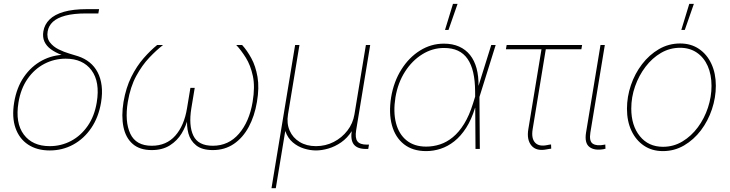

<svg xmlns="http://www.w3.org/2000/svg" viewBox="-20 -775 3798 999"><path d="M238.8 7.8Q172.4 7.8 126.2 -22.7Q80.1 -53.2 60.5 -109.4Q41 -165.5 53.7 -242.2Q66.4 -319.3 104.5 -374.8Q142.6 -430.2 198.7 -460.2Q254.9 -490.2 321.3 -490.2L371.1 -467.3Q332.5 -477.1 300 -489.5Q267.6 -502 244.6 -518.8Q221.7 -535.6 211.2 -558.6Q200.7 -581.5 205.6 -611.8Q211.4 -647.5 237.8 -673.6Q264.2 -699.7 312.5 -713.6Q360.8 -727.5 433.1 -727.5H495.6L491.7 -705.1H429.2Q362.8 -705.1 320.1 -693.6Q277.3 -682.1 255.1 -661.4Q232.9 -640.6 228 -611.8Q222.2 -577.6 239.5 -554.9Q256.8 -532.2 284.9 -518.3Q313 -504.4 341.3 -496.1Q369.6 -487.8 386.2 -482.4Q420.4 -471.2 446.3 -450.2Q472.2 -429.2 488 -398.9Q503.9 -368.7 508.8 -329.3Q513.7 -290 505.9 -242.2Q493.2 -165.5 455.1 -109.4Q417 -53.2 361.1 -22.7Q305.2 7.8 238.8 7.8ZM238.8 -14.6Q298.3 -14.6 349.6 -41.7Q400.9 -68.8 436.3 -119.9Q471.7 -170.9 483.4 -242.2Q501 -349.1 456.1 -409.4Q411.1 -469.7 321.8 -469.7Q262.2 -469.7 210.4 -442.6Q158.7 -415.5 123.3 -364.5Q87.9 -313.5 76.2 -242.2Q58.6 -135.3 103.8 -75Q148.9 -14.6 238.8 -14.6Z M769.5 5.9Q707 5.9 670.4 -26.1Q633.8 -58.1 622.3 -114.7Q610.8 -171.4 622.6 -244.6Q635.3 -318.8 663.3 -375Q691.4 -431.2 727.1 -471.9Q762.7 -512.7 797.9 -541H828.6Q793.9 -514.2 756.6 -474.9Q719.2 -435.5 688.7 -379.4Q658.2 -323.2 645 -244.6Q628.4 -142.1 658 -79.3Q687.5 -16.6 769.5 -16.6Q845.7 -16.6 892.1 -69.1Q938.5 -121.6 953.1 -211.9L970.7 -317.9H993.2L975.6 -211.9Q960.9 -121.6 986.1 -69.1Q1011.2 -16.6 1087.4 -16.6Q1169.4 -16.6 1223.4 -79.3Q1277.3 -142.1 1294.4 -244.6Q1307.6 -323.2 1295.7 -379.4Q1283.7 -435.5 1259 -474.9Q1234.4 -514.2 1209 -541H1239.7Q1265.6 -512.7 1287.8 -471.9Q1310.1 -431.2 1319.8 -375Q1329.6 -318.8 1316.9 -244.6Q1304.7 -171.4 1274.2 -114.7Q1243.7 -58.1 1196.5 -26.1Q1149.4 5.9 1087.4 5.9Q1031.2 5.9 1000.7 -18.6Q970.2 -43 960.2 -81.1Q950.2 -119.1 954.1 -160.6H958Q948.2 -119.1 925.3 -81.1Q902.3 -43 863.8 -18.6Q825.2 5.9 769.5 5.9Z M1392.6 204.1 1515.6 -541H1538.1L1478.5 -179.7Q1470.7 -132.8 1487.1 -95.5Q1503.4 -58.1 1539.1 -36.4Q1574.7 -14.6 1624 -14.6Q1673.8 -14.6 1716.3 -36.4Q1758.8 -58.1 1787.6 -95.5Q1816.4 -132.8 1824.2 -179.7L1883.8 -541H1906.2L1833 -96.7Q1826.7 -56.6 1839.8 -39.6Q1853 -22.5 1888.2 -22.5H1899.9L1896 0H1884.3Q1839.4 0 1821 -23.4Q1802.7 -46.9 1810.5 -96.7L1824.2 -179.7H1841.8Q1833 -127.9 1809.8 -92Q1786.6 -56.2 1754.9 -34.2Q1723.1 -12.2 1688.7 -2.2Q1654.3 7.8 1624 7.8Q1593.8 7.8 1561.5 -2.2Q1529.3 -12.2 1503.4 -34.2Q1477.5 -56.2 1464.8 -92Q1452.1 -127.9 1460.9 -179.7H1478.5L1415 204.1Z M2197.3 11.2Q2127.4 11.2 2082 -24.4Q2036.6 -60.1 2019.3 -123.3Q2002 -186.5 2015.1 -269Q2028.8 -350.6 2068.4 -413.3Q2107.9 -476.1 2165.3 -512Q2222.7 -547.9 2289.6 -547.9Q2334.5 -547.9 2368.7 -532.7Q2402.8 -517.6 2425.8 -488.8Q2448.7 -460 2459.7 -419.2Q2470.7 -378.4 2469.7 -326.2H2475.6L2474.6 -272.5L2476.6 0H2454.1L2452.1 -300.3Q2451.7 -356 2442.1 -397.9Q2432.6 -439.9 2412.8 -468.5Q2393.1 -497.1 2362.8 -511.2Q2332.5 -525.4 2290 -525.4Q2230 -525.4 2177 -492.4Q2124 -459.5 2087.2 -401.9Q2050.3 -344.2 2037.6 -269Q2025.4 -192.9 2040.3 -135Q2055.2 -77.1 2095.2 -44.7Q2135.3 -12.2 2197.3 -12.2Q2234.4 -12.2 2269.5 -23.7Q2304.7 -35.2 2336.4 -61.3Q2368.2 -87.4 2394.8 -130.4Q2421.4 -173.3 2440.9 -235.8L2536.1 -541H2559.1L2474.1 -269L2457.5 -213.9H2451.7Q2433.1 -152.8 2405.5 -109.9Q2377.9 -66.9 2344 -40Q2310.1 -13.2 2272.7 -1Q2235.4 11.2 2197.3 11.2ZM2295.4 -619.1 2336.9 -754.9H2360.8L2313.5 -619.1Z M2825.7 2Q2771 13.2 2745.4 -17.3Q2719.7 -47.9 2729 -103L2797.4 -518.6H2612.3L2616.2 -541H3008.8L3004.9 -518.6H2819.8L2751.5 -103Q2743.7 -55.7 2763.7 -33.4Q2783.7 -11.2 2826.7 -20Q2831.5 -21 2836.7 -22Q2841.8 -22.9 2847.2 -23.4L2848.1 -1.5Q2842.3 -1 2836.9 0Q2831.5 1 2825.7 2Z M3121.6 1Q3072.3 9.8 3046.4 -10.7Q3020.5 -31.2 3029.3 -85.4L3104.5 -541H3127L3051.8 -85.4Q3044.4 -40 3064.7 -27.1Q3085 -14.2 3124 -22Q3127.4 -22.9 3126.7 -22.7Q3126 -22.5 3129.4 -22.9L3130.4 -1Q3128.4 -1 3126.2 -0.5Q3124 0 3121.6 1Z M3429.2 11.2Q3372.6 11.2 3330.6 -17.1Q3288.6 -45.4 3265.4 -95Q3242.2 -144.5 3242.2 -209Q3242.2 -271.5 3262.7 -331.8Q3283.2 -392.1 3320.6 -440.9Q3357.9 -489.7 3408.4 -519.3Q3459 -548.8 3519 -548.8Q3575.2 -548.8 3616.9 -520.5Q3658.7 -492.2 3681.6 -442.6Q3704.6 -393.1 3704.6 -329.1Q3704.6 -267.1 3684.3 -206.5Q3664.1 -146 3627 -96.9Q3589.8 -47.9 3539.3 -18.3Q3488.8 11.2 3429.2 11.2ZM3429.7 -11.2Q3484.9 -11.2 3531 -39.1Q3577.1 -66.9 3611.1 -112.8Q3645 -158.7 3663.6 -215.1Q3682.1 -271.5 3682.1 -328.1Q3682.1 -386.7 3662.4 -431.4Q3642.6 -476.1 3605.7 -501.2Q3568.8 -526.4 3518.6 -526.4Q3465.3 -526.4 3419.4 -499.8Q3373.5 -473.1 3338.9 -427.7Q3304.2 -382.3 3284.4 -325.9Q3264.6 -269.5 3264.6 -210Q3264.6 -121.6 3309.3 -66.4Q3354 -11.2 3429.7 -11.2ZM3524.9 -619.1 3566.4 -754.9H3590.3L3543 -619.1Z"/></svg>

Font: Inter 17pt Thin
Style: Italic
Weight: 250
Italic angle: -9.3988°
Version: Version 4.001;git-66647c0bb